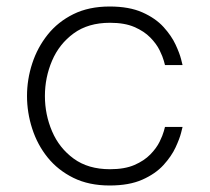

<svg xmlns="http://www.w3.org/2000/svg" viewBox="-20 -560 644 590"><path d="M317 10Q253 10 205.5 -13.5Q158 -37 126.5 -76Q95 -115 79 -164.5Q63 -214 63 -265Q63 -316 79 -365Q95 -414 126.5 -453.5Q158 -493 205.5 -516.5Q253 -540 317 -540Q377 -540 417.5 -522Q458 -504 482.5 -477Q507 -450 519.5 -423Q532 -396 536.5 -378Q541 -360 541 -360H487Q487 -360 483.5 -373Q480 -386 470.5 -405.5Q461 -425 442 -444.5Q423 -464 393 -477Q363 -490 318 -490Q251 -490 206.5 -457.5Q162 -425 140 -373.5Q118 -322 118 -265Q118 -208 140 -156.5Q162 -105 206.5 -72.5Q251 -40 318 -40Q363 -40 393 -53Q423 -66 442 -85.5Q461 -105 470.5 -124.5Q480 -144 483.5 -157Q487 -170 487 -170H541Q541 -170 536.5 -152Q532 -134 519.5 -107Q507 -80 482.5 -53Q458 -26 417.5 -8Q377 10 317 10Z"/></svg>

Font: Be Vietnam Pro ExtraLight
Style: Regular
Weight: 200
Designer: Lam Bao, Tony Le, Vietanh Nguyen
Foundry: Yellow Type Foundry
Version: Version 1.002; ttfautohint (v1.8.3)